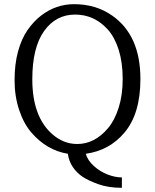

<svg xmlns="http://www.w3.org/2000/svg" viewBox="-20 -730 741 920"><path d="M134.8 -350.1Q134.8 -169.9 231.9 -85.9Q285.2 -40 350.1 -40Q433.6 -40 498 -116.2Q529.3 -153.3 548.6 -213.9Q567.9 -274.4 567.9 -352.1Q567.9 -429.7 548.8 -491.2Q529.3 -551.8 497.1 -587.9Q432.1 -660.2 339.8 -660.2Q247.6 -660.2 191.2 -581.1Q134.8 -502 134.8 -350.1ZM305.2 6.8Q205.1 -9.3 131.3 -93.8Q94.2 -136.2 72 -202.4Q49.8 -268.6 49.8 -345.5Q49.8 -422.4 66.4 -483.4Q83 -543.9 111.3 -585Q141.1 -627.9 176.8 -655.3Q248 -710 335 -710Q439.5 -710 517.6 -655.3Q652.8 -561 652.8 -351.6Q652.8 -184.1 575.7 -93.8Q503.9 -8.8 391.1 6.8Q399.9 38.6 429.7 65.4Q459.5 92.3 495.6 106.2Q531.7 120.1 564 120.1V169.9Q499 169.9 451.2 152.6Q403.3 135.3 376 117.2Q348.6 99.1 329.1 70.6Q309.6 42 305.2 6.8Z"/></svg>

Font: Pfennig
Style: Medium
Weight: 500
Version: Version 20120410 ; ttfautohint (v0.8)